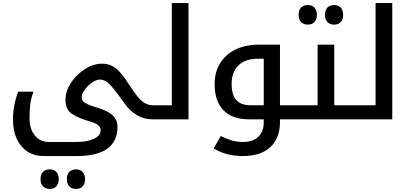

<svg xmlns="http://www.w3.org/2000/svg" viewBox="-20 -780 2684 1255"><path d="M305 455Q279 455 262 439Q245 423 245 391Q245 358 262 342.5Q279 327 305 327Q332 327 348 343.5Q364 360 364 391Q364 421 348 438Q332 455 305 455ZM477 455Q449 455 433 438Q417 421 417 391Q417 360 433 343.5Q449 327 477 327Q505 327 520.5 344.5Q536 362 536 391Q536 420 520.5 437.5Q505 455 477 455Z M266 240Q204 240 159 210.5Q114 181 89.5 127.5Q65 74 65 3Q65 -47 73.5 -91.5Q82 -136 99 -181H199Q183 -139 178 -100Q173 -61 173 -8Q173 63 207.5 105.5Q242 148 299 148H481Q548 148 593 127.5Q638 107 638 70Q638 33 565 13Q488 -9 448 -37.5Q408 -66 408 -128Q408 -184 444 -239Q468 -275 501.5 -303.5Q535 -332 572.5 -348Q610 -364 647 -364Q681 -364 707 -352Q735 -339 760.5 -312Q786 -285 823 -228Q880 -139 913 -115Q928 -104 944 -98Q960 -92 978 -92H983Q988 -92 988 -88V-5Q988 0 983 0H978Q932 0 893 -18Q854 -36 814 -78Q804 -89 763 -147Q716 -212 687 -238Q661 -260 634 -260Q616 -260 595 -248.5Q574 -237 555.5 -219Q537 -201 525.5 -180.5Q514 -160 514 -143Q514 -122 535 -108.5Q556 -95 588 -85Q623 -75 647.5 -65.5Q672 -56 687 -47Q748 -13 748 48Q748 240 481 240Z M973 0Q968 0 968 -5V-88Q968 -92 973 -92H1103V-760H1212V0Z M1906 -92Q1911 -92 1911 -88V-5Q1911 0 1906 0H1725Q1720 0 1720 -5V-88Q1720 -92 1725 -92ZM1568 240Q1456 240 1377 190L1423 109Q1458 127 1493 137.5Q1528 148 1568 148Q1633 148 1668.5 113.5Q1704 79 1704 21V0H1606Q1499 0 1441 -59Q1383 -118 1383 -230Q1383 -310 1419.5 -368Q1456 -426 1521 -457Q1586 -488 1672 -488H1810V17Q1810 123 1747 181.5Q1684 240 1568 240ZM1704 -92V-396H1664Q1584 -396 1539 -353Q1494 -310 1494 -232Q1494 -160 1524.5 -126Q1555 -92 1618 -92Z M1992 -619Q1966 -619 1949 -635Q1932 -651 1932 -683Q1932 -716 1949 -731.5Q1966 -747 1992 -747Q2020 -747 2035.5 -730.5Q2051 -714 2051 -683Q2051 -653 2035.5 -636Q2020 -619 1992 -619ZM2164 -619Q2136 -619 2120 -636Q2104 -653 2104 -683Q2104 -714 2120 -730.5Q2136 -747 2164 -747Q2192 -747 2207.5 -730Q2223 -713 2223 -683Q2223 -654 2207.5 -636.5Q2192 -619 2164 -619Z M1896 0Q1891 0 1891 -5V-88Q1891 -92 1896 -92H2056V-488H2165V-92H2315Q2320 -92 2320 -88V-5Q2320 0 2315 0Z M2305 0Q2300 0 2300 -5V-88Q2300 -92 2305 -92H2435V-760H2544V0Z"/></svg>

Font: Noto Kufi Arabic Medium
Style: Regular
Weight: 500
Designer: Monotype Design Team, David Williams, Khaled Hosny
Foundry: Google LLC
Version: Version 2.109; ttfautohint (v1.8.4.7-5d5b)